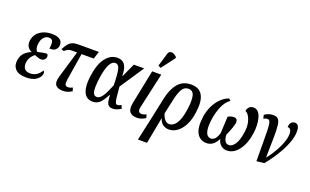

<svg xmlns="http://www.w3.org/2000/svg" viewBox="-106 -1360 3462 2144"><g transform="rotate(20 1625.0 -288.0)"><path d="M198 10Q108 10 70 -32.5Q32 -75 43 -139Q52 -197 86 -229.5Q120 -262 160 -276L161 -279Q127 -293 110.5 -323Q94 -353 101 -400Q110 -448 139.5 -480.5Q169 -513 212 -529.5Q255 -546 304 -546Q359 -546 388.5 -531.5Q418 -517 427 -494Q436 -471 432 -446Q427 -420 407 -401Q387 -382 335 -382Q344 -430 337.5 -463Q331 -496 291 -496Q259 -496 234 -472Q209 -448 201 -402Q194 -362 202 -333.5Q210 -305 224 -301Q253 -308 280 -313.5Q307 -319 332 -319Q337 -315 341.5 -306Q346 -297 344 -281Q341 -263 325.5 -250Q310 -237 290 -237Q273 -237 254.5 -242.5Q236 -248 209 -259Q197 -250 175 -225.5Q153 -201 144 -153Q137 -112 155 -80Q173 -48 228 -48Q267 -48 299.5 -67.5Q332 -87 358 -130Q364 -125 368.5 -115.5Q373 -106 370 -92Q363 -52 320.5 -21Q278 10 198 10Z M639 10Q574 10 549.5 -21.5Q525 -53 545 -123L641 -447H570Q552 -447 534.5 -439Q517 -431 496 -411L464 -422Q486 -464 506.5 -489Q527 -514 554 -525Q581 -536 619 -536H868L839 -447H694L642 -124Q636 -81 644 -64.5Q652 -48 676 -48Q691 -48 703.5 -51.5Q716 -55 731 -63L743 -23Q721 -9 695 0.5Q669 10 639 10Z M988 10Q943 10 912.5 -17Q882 -44 870.5 -102.5Q859 -161 872 -257Q893 -402 950.5 -474Q1008 -546 1087 -546Q1119 -546 1145.5 -532Q1172 -518 1188 -481Q1204 -444 1205 -375H1210L1283 -536H1406L1216 -251Q1223 -167 1228 -124Q1233 -81 1241 -65.5Q1249 -50 1263 -50Q1272 -50 1285.5 -55Q1299 -60 1309 -66L1324 -26Q1306 -15 1280 -4Q1254 7 1226 7Q1183 7 1167 -22Q1151 -51 1149 -125H1144Q1126 -90 1105.5 -59Q1085 -28 1057 -9Q1029 10 988 10ZM1016 -55Q1039 -55 1059 -73.5Q1079 -92 1095.5 -121.5Q1112 -151 1125.5 -183.5Q1139 -216 1151 -242Q1149 -370 1136.5 -426.5Q1124 -483 1084 -483Q1005 -483 974 -266Q959 -156 968 -105.5Q977 -55 1016 -55Z M1516 10Q1457 10 1430.5 -22.5Q1404 -55 1419 -131L1501 -536H1609L1517 -124Q1507 -81 1517 -64.5Q1527 -48 1551 -48Q1566 -48 1578 -51.5Q1590 -55 1606 -63L1618 -23Q1596 -9 1571 0.5Q1546 10 1516 10ZM1577 -605 1545 -620 1591 -775Q1599 -802 1618 -807.5Q1637 -813 1658.5 -803.5Q1680 -794 1697 -775L1696 -763Z M1725 -290Q1750 -411 1807.5 -479Q1865 -547 1963 -547Q2060 -547 2098.5 -477.5Q2137 -408 2118 -275Q2105 -178 2071 -115Q2037 -52 1991.5 -20.5Q1946 11 1896 11Q1859 11 1826.5 -10Q1794 -31 1781 -79H1779L1720 234H1612L1679 -72ZM1881 -47Q1909 -47 1936 -69Q1963 -91 1984 -141Q2005 -191 2017 -276Q2032 -382 2018 -437Q2004 -492 1950 -492Q1898 -492 1871 -440.5Q1844 -389 1827 -304L1792 -142Q1804 -99 1826.5 -73Q1849 -47 1881 -47Z M2209 -257Q2218 -320 2245 -378.5Q2272 -437 2315 -481.5Q2358 -526 2413 -546L2434 -525Q2379 -484 2349.5 -412Q2320 -340 2309 -262Q2298 -179 2305 -134.5Q2312 -90 2330.5 -72.5Q2349 -55 2372 -55Q2397 -55 2419 -76.5Q2441 -98 2456 -151Q2458 -182 2459.5 -218Q2461 -254 2462.5 -288Q2464 -322 2466 -348Q2479 -356 2497.5 -362Q2516 -368 2533 -368Q2563 -368 2572 -349.5Q2581 -331 2576 -305Q2571 -282 2561 -253.5Q2551 -225 2540 -198.5Q2529 -172 2521 -154Q2526 -55 2586 -55Q2623 -55 2656 -102Q2689 -149 2703 -251Q2712 -315 2701.5 -363Q2691 -411 2671.5 -440.5Q2652 -470 2631 -476Q2636 -510 2656 -527Q2676 -544 2704 -544Q2738 -544 2760 -520Q2782 -496 2793 -456.5Q2804 -417 2806 -369.5Q2808 -322 2801 -275Q2789 -188 2758 -124Q2727 -60 2682.5 -25Q2638 10 2586 10Q2544 10 2513 -16.5Q2482 -43 2474 -88Q2449 -37 2416.5 -13.5Q2384 10 2343 10Q2267 10 2228.5 -55Q2190 -120 2209 -257Z M2838 -506Q2884 -540 2942 -540Q2979 -540 2998.5 -520.5Q3018 -501 3024.5 -450Q3031 -399 3029.5 -306.5Q3028 -214 3025 -68H3027Q3057 -105 3085 -149Q3113 -193 3135 -238.5Q3157 -284 3169.5 -326Q3182 -368 3182 -400Q3182 -437 3169 -453.5Q3156 -470 3135 -469Q3137 -506 3154 -524.5Q3171 -543 3196 -543Q3221 -543 3235.5 -523Q3250 -503 3250 -458Q3250 -398 3227 -333Q3204 -268 3168.5 -205Q3133 -142 3095.5 -89Q3058 -36 3028 -1L2938 9Q2937 -124 2937 -212Q2937 -300 2935.5 -353.5Q2934 -407 2929 -433.5Q2924 -460 2915.5 -468.5Q2907 -477 2892 -477Q2871 -477 2848 -463Z"/></g></svg>

Font: Noto Serif ExtraCondensed Medium
Style: Italic
Weight: 500
Width: 2
Italic angle: -12°
Designer: Monotype Design Team
Foundry: Monotype Imaging Inc.
Version: Version 2.013; ttfautohint (v1.8.4.7-5d5b)